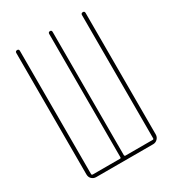

<svg xmlns="http://www.w3.org/2000/svg" viewBox="-176 -833 853 937"><g transform="rotate(-30 250.0 -365.0)"><path d="M89.8 0Q75.2 0 64.9 -9.8Q54.7 -19.5 54.7 -35.2V-719.7Q54.7 -729.5 64.9 -730Q75.2 -730.5 75.2 -719.7V-25.4Q75.2 -20.5 80.1 -19.5H235.4Q240.2 -19.5 240.2 -25.4V-719.7Q240.2 -729.5 250 -730Q259.8 -730.5 259.8 -719.7V-25.4Q259.8 -20.5 264.6 -19.5H419.9Q424.8 -19.5 424.8 -25.4V-719.7Q424.8 -729.5 435.1 -730Q445.3 -730.5 445.3 -719.7V-35.2Q445.3 -20.5 435.1 -10.3Q424.8 0 410.2 0Z"/></g></svg>

Font: Rounded-X Mgen+ 1mn thin
Style: Regular
Weight: 100
Designer: [Source Han Sans]
Ryoko NISHIZUKA  (kana & ideographs); Paul D. Hunt (Latin, Greek & Cyrillic); Wenlong ZHANG  (bopomofo
Version: Version 1.059.20150602